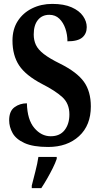

<svg xmlns="http://www.w3.org/2000/svg" viewBox="-20 -744 514 985"><path d="M227 10Q150 10 106 -10Q62 -30 44.5 -61.5Q27 -93 27 -127Q27 -174 54.5 -194Q82 -214 118 -214Q120 -130 156 -87.5Q192 -45 240 -45Q287 -45 311.5 -76.5Q336 -108 336 -157Q336 -213 299.5 -246Q263 -279 196 -313Q112 -357 78 -408.5Q44 -460 44 -536Q44 -594 71 -636Q98 -678 144.5 -701Q191 -724 248 -724Q308 -724 347.5 -706.5Q387 -689 406 -661.5Q425 -634 425 -605Q425 -571 402 -551.5Q379 -532 326 -532Q326 -566 315.5 -597Q305 -628 284.5 -648Q264 -668 233 -668Q196 -668 174.5 -641.5Q153 -615 153 -567Q153 -538 164 -514Q175 -490 204.5 -467Q234 -444 289 -417Q375 -374 410.5 -324.5Q446 -275 446 -198Q446 -101 385.5 -45.5Q325 10 227 10ZM143 208Q151 176 161.5 135.5Q172 95 177 61H271V71Q264 92 250.5 119Q237 146 221.5 173Q206 200 192 221H143Z"/></svg>

Font: Noto Serif Tamil ExtraCondensed
Style: Bold
Weight: 700
Width: 2
Designer: Indian Type Foundry, Tom Grace, and the Monotype Design Team
Foundry: Monotype Imaging Inc.
Version: Version 2.004; ttfautohint (v1.8.4.7-5d5b)